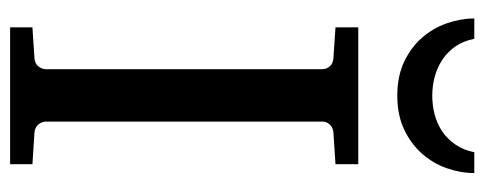

<svg xmlns="http://www.w3.org/2000/svg" viewBox="-302 -632 935 370"><g transform="rotate(90 165.0 -447.5)"><path d="M33.2 0V-43L92.8 -46.9Q103.5 -47.9 108.6 -54.7Q113.8 -61.5 113.8 -68.8V-602.1Q113.8 -609.4 108.6 -615.7Q103.5 -622.1 92.8 -623L33.2 -627V-670.9H296.9V-627L235.8 -623Q225.6 -622.1 220.2 -615.7Q214.8 -609.4 214.8 -602.1V-68.8Q214.8 -61.5 220.2 -54.7Q225.6 -47.9 235.8 -46.9L296.9 -43V0ZM314 -894.5Q314 -868.2 304.7 -841.6Q295.4 -814.9 276.6 -793.7Q257.8 -772.5 230 -759.3Q202.1 -746.1 165 -746.1Q127.4 -746.1 99.6 -759.3Q71.8 -772.5 53.2 -793.7Q34.7 -814.9 25.4 -841.6Q16.1 -868.2 16.1 -894.5H55.2Q59.6 -873 70.3 -857.7Q81.1 -842.3 96.2 -832.5Q111.3 -822.8 128.9 -818.1Q146.5 -813.5 165 -813.5Q183.6 -813.5 201.2 -818.1Q218.8 -822.8 233.4 -832.5Q248 -842.3 258.8 -857.7Q269.5 -873 273.9 -894.5Z"/></g></svg>

Font: Charis SIL Phon
Style: Regular
Weight: 400
Foundry: SIL International
Version: Version 5.000